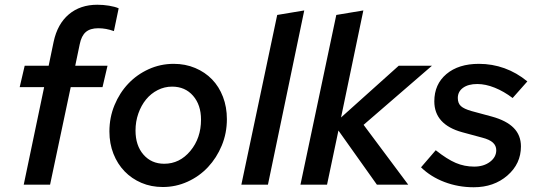

<svg xmlns="http://www.w3.org/2000/svg" viewBox="-20 -778 2268 809"><path d="M84 -501H185L206 -602Q222 -677 270 -717.5Q318 -758 390 -758Q415 -758 439.5 -754Q464 -750 480 -743L460 -647Q443 -653 427 -656Q411 -659 394 -659Q360 -659 341.5 -643Q323 -627 316 -592L297 -501H433L412 -411H278L191 0H80L166 -411H63Z M441 -224Q441 -283 462.5 -335Q484 -387 520.5 -425.5Q557 -464 606.5 -486.5Q656 -509 712 -509Q761 -509 802.5 -491.5Q844 -474 873.5 -443.5Q903 -413 919.5 -370Q936 -327 936 -276Q936 -217 914.5 -165Q893 -113 856.5 -74Q820 -35 770.5 -12.5Q721 10 666 10Q617 10 576 -7.5Q535 -25 505 -56Q475 -87 458 -130Q441 -173 441 -224ZM672 -88Q737 -88 782 -142Q827 -196 827 -274Q827 -336 793.5 -374.5Q760 -413 705 -413Q673 -413 644.5 -398.5Q616 -384 595.5 -359Q575 -334 563 -300Q551 -266 551 -228Q551 -165 584.5 -126.5Q618 -88 672 -88Z M1262 -734 1109 0H997L1148 -715Z M1246 0 1397 -715 1511 -734 1417 -283 1660 -501H1800L1512 -252L1700 0H1568L1406 -228L1358 0Z M1754 -73 1816 -145Q1864 -107 1900.5 -91.5Q1937 -76 1978 -76Q2018 -76 2044.5 -96Q2071 -116 2071 -145Q2071 -164 2057 -177Q2043 -190 2012 -198L1927 -221Q1869 -237 1839.5 -269.5Q1810 -302 1810 -351Q1810 -423 1861 -466Q1912 -509 1998 -509Q2054 -509 2105.5 -490.5Q2157 -472 2202 -435L2140 -365Q2103 -393 2064.5 -408.5Q2026 -424 1991 -424Q1953 -424 1931 -408Q1909 -392 1909 -365Q1909 -343 1922 -331Q1935 -319 1967 -310L2052 -287Q2114 -270 2144.5 -239Q2175 -208 2175 -161Q2175 -88 2118 -38.5Q2061 11 1976 11Q1911 11 1853 -11Q1795 -33 1754 -73Z"/></svg>

Font: Red Hat Text Medium
Style: Italic
Weight: 500
Italic angle: -12°
Designer: Pentagram / MCKL
Foundry: Pentagram / MCKL
Version: Version 1.003; Red Hat Text Medium Italic